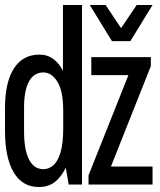

<svg xmlns="http://www.w3.org/2000/svg" viewBox="-20 -740 640 770"><path d="M135.5 10Q70 10 35 -48.6Q0 -107.2 0 -217.5V-305.2Q0 -410 35.8 -465.5Q71.5 -521 137.8 -521Q170.2 -521 194.1 -503.2Q218 -485.5 232.5 -455.8V-720H309V0H255.5L243.8 -67.2Q224.8 -29.2 199.2 -9.6Q173.8 10 135.5 10ZM154 -61.5Q175.8 -61.5 193.8 -77Q211.8 -92.5 222.6 -128.6Q233.5 -164.8 233.5 -225.5V-295.2Q233.5 -375.5 210.1 -412.5Q186.8 -449.5 154 -449.5Q116.5 -449.5 96.5 -413.8Q76.5 -378 76.5 -308.5V-213.2Q76.5 -138.8 96.5 -100.1Q116.5 -61.5 154 -61.5ZM335 0V-36.8L495 -438.8H346.2V-511H585V-475L425 -72.2H591.8V0ZM429 -575 340 -720H403.5L465.5 -627.2L528.2 -720H591.8L502.8 -575Z"/></svg>

Font: Chivo Mono Medium
Style: Regular
Weight: 500
Monospace: yes
Designer: Hector Gatti
Foundry: Omnibus-Type
Version: Version 1.008